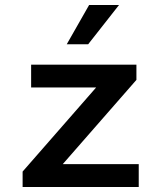

<svg xmlns="http://www.w3.org/2000/svg" viewBox="-20 -751 640 771"><path d="M458 -731 334 -573.2H248L337.9 -731ZM70.8 0V-62L366.2 -399.9H105V-491.2H527.8V-430.2L231.9 -91.8H537.1V0Z"/></svg>

Font: SourceCodePro-Semibold
Style: Regular
Weight: 600
Monospace: yes
Designer: Paul D. Hunt
Foundry: Adobe Systems Incorporated
Version: Version 1.009;PS 1.000;hotconv 1.0.70;makeotf.lib2.5.5900